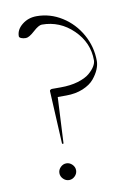

<svg xmlns="http://www.w3.org/2000/svg" viewBox="-77 -698 511 752"><g transform="rotate(-10 178.5 -322.0)"><path d="M159.9 -5.1Q149.9 4.9 136.7 4.9Q123.5 4.9 113.5 -5.1Q103.5 -15.1 103.5 -28.3Q103.5 -41.5 113.5 -51.5Q123.5 -61.5 136.7 -61.5Q149.9 -61.5 159.9 -51.5Q169.9 -41.5 169.9 -28.3Q169.9 -15.1 159.9 -5.1ZM148.9 -323.2 139.6 -139.6H133.8L123 -351.6Q123 -354.5 126 -356.4Q128.9 -358.4 132.8 -358.4H167Q206.1 -358.4 236.1 -367.4Q266.1 -376.5 282 -389.9Q297.9 -403.3 305.7 -416.3Q313.5 -429.2 313.5 -440.4Q313.5 -510.7 261 -562Q208.5 -613.3 136.7 -613.3Q124 -613.3 101.6 -592.8Q79.1 -572.3 66.4 -572.3Q55.2 -572.3 47.6 -575.7Q40 -579.1 40 -584Q40 -610.4 64.5 -629.9Q88.9 -649.4 122.1 -649.4Q175.8 -649.4 222.4 -620.1Q269 -590.8 296.6 -541.5Q324.2 -492.2 324.2 -435.5Q324.2 -420.4 316.9 -402.6Q309.6 -384.8 294.2 -366.2Q278.8 -347.7 249.5 -335.4Q220.2 -323.2 182.6 -323.2Z"/></g></svg>

Font: Elaris
Style: Regular
Weight: 500
Version: Version 1.0